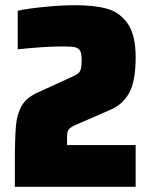

<svg xmlns="http://www.w3.org/2000/svg" viewBox="-20 -716 578 736"><path d="M126 -362 246 -417Q269 -427 277.5 -433Q286 -439 289.5 -450Q293 -461 293 -486Q293 -511 287 -521.5Q281 -532 266.5 -535Q252 -538 219 -538Q153 -538 48 -527V-675Q92 -684 154.5 -690Q217 -696 269 -696Q342 -696 390.5 -682.5Q439 -669 469.5 -625.5Q500 -582 500 -497Q500 -404 475 -359.5Q450 -315 405 -296L272 -238Q251 -229 244 -220.5Q237 -212 237 -191V-160H500V0H37V-98Q37 -192 41.5 -237Q46 -282 64.5 -312.5Q83 -343 126 -362Z"/></svg>

Font: Saira Semi Condensed Black
Style: Regular
Weight: 900
Width: 4
Designer: Hector Gatti with collaboration of the Omnibus-Type team
Foundry: Omnibus-Type
Version: Version 1.001; ttfautohint (v1.8)